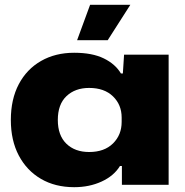

<svg xmlns="http://www.w3.org/2000/svg" viewBox="-20 -767 767 797"><path d="M288 10Q209 10 150 -24.5Q91 -59 58 -121.5Q25 -184 25 -269Q25 -355 58 -417.5Q91 -480 150.5 -514Q210 -548 288 -548Q363 -548 411 -524.5Q459 -501 482 -462H490L495 -540H680V0H486V-78H478Q453 -37 402 -13.5Q351 10 288 10ZM350 -136Q413 -136 449 -171.5Q485 -207 485 -261V-279Q485 -332 449 -367Q413 -402 350 -402Q292 -402 256 -368Q220 -334 220 -269Q220 -205 255.5 -170.5Q291 -136 350 -136ZM300 -600 354 -747H521L427 -600Z"/></svg>

Font: Mona Sans Expanded ExtraBold
Style: Regular
Weight: 800
Width: 7
Designer: Deni Anggara
Foundry: GitHub
Version: Version 1.001; ttfautohint (v1.8.4.7-5d5b);gftools[0.9.33]